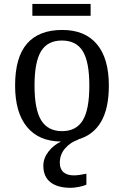

<svg xmlns="http://www.w3.org/2000/svg" viewBox="-20 -695 617 956"><path d="M284.2 9.8Q173.3 8.8 114.3 -63Q55.2 -134.8 55.2 -269Q55.2 -409.2 114.3 -477.5Q173.3 -545.9 290 -545.9Q402.8 -545.9 462.4 -475.1Q522 -404.3 522 -269Q522 -153.8 482.4 -87.4Q442.9 -21 366.2 0H371.1Q332 12.2 304.9 43Q277.8 73.7 277.8 115.2Q277.8 146.5 296.1 162.4Q314.5 178.2 347.2 178.2Q360.8 178.2 376.5 176Q392.1 173.8 410.2 169.9V224.1Q395.5 231.4 371.6 235.8Q347.7 240.2 333 240.2Q266.6 240.2 231.2 212.4Q195.8 184.6 195.8 129.9Q195.8 93.3 220.9 60.3Q246.1 27.3 284.2 9.8ZM289.1 -42Q358.9 -42 391.8 -95.2Q424.8 -148.4 424.8 -269Q424.8 -386.7 392.3 -439.9Q359.9 -493.2 288.1 -493.2Q216.8 -493.2 184.3 -439.7Q151.9 -386.2 151.9 -269Q151.9 -149.4 185.3 -95.7Q218.8 -42 289.1 -42ZM431.2 -616.2H141.1V-675.3H431.2Z"/></svg>

Font: Noto Serif
Style: Regular
Weight: 400
Designer: Monotype Design team
Foundry: Monotype Imaging Inc.
Version: Version 1.02